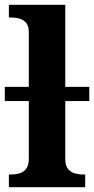

<svg xmlns="http://www.w3.org/2000/svg" viewBox="-20 -780 392 800"><path d="M17 0V-53H29Q44 -53 60.5 -57.5Q77 -62 88.5 -76Q100 -90 100 -118V-359H0V-418H100V-646Q100 -673 88 -686Q76 -699 59.5 -703Q43 -707 29 -707H17V-760H252V-418H352V-359H252V-118Q252 -90 263.5 -76Q275 -62 292 -57.5Q309 -53 323 -53H335V0Z"/></svg>

Font: NotoSerif-Bold
Style: Regular
Weight: 700
Designer: Monotype Design Team
Foundry: Monotype Imaging Inc.
Version: Version 2.007; ttfautohint (v1.8) -l 8 -r 50 -G 200 -x 14 -D